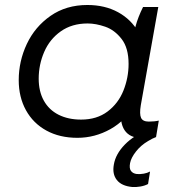

<svg xmlns="http://www.w3.org/2000/svg" viewBox="-20 -548 711 769"><path d="M467 -115 491 -113 518 -423Q519 -428 523 -443Q533 -480 553 -520H614L544 -127Q538 -91 545 -76Q552 -61 576 -61Q599 -61 616 -65L605 1Q578 5 549 5Q500 5 479 -26.5Q458 -58 467 -115ZM564 -301Q564 -204 524.5 -135Q485 -66 422.5 -31Q360 4 290 4Q219 4 166 -25Q113 -54 84 -106.5Q55 -159 55 -227Q55 -303 87.5 -372Q120 -441 182.5 -484.5Q245 -528 330 -528Q400 -528 453 -499Q506 -470 535 -418Q564 -366 564 -301ZM135 -233Q135 -182 155.5 -145Q176 -108 214.5 -88.5Q253 -69 305 -69Q368 -69 411 -101.5Q454 -134 474.5 -185.5Q495 -237 495 -292Q495 -356 467 -392Q439 -428 401.5 -441Q364 -454 331 -454Q268 -454 223.5 -422.5Q179 -391 157 -340Q135 -289 135 -233ZM436 111Q443 69 480 31Q517 -7 576 -29L605 1Q591 6 573 17Q544 34 524.5 59Q505 84 501 105Q497 126 504.5 136.5Q512 147 528 149Q542 150 556 147.5Q570 145 581 139L573 189Q560 196 542.5 199Q525 202 510 201Q467 197 448 173Q429 149 436 111Z"/></svg>

Font: Fixel Italic Variable 20240409 Display Thin
Style: Italic
Weight: 100
Italic angle: -10°
Designer: AlfaBravo + MacPaw
Foundry: Kyrylo Tkachov, Marchela Mozhyna, Serhii Makarenko, Maria Weinstein, Zakhar Kryvoshyya
Version: Version 1.211;Glyphs 3.2 (3225)